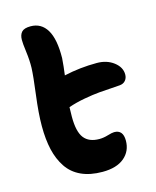

<svg xmlns="http://www.w3.org/2000/svg" viewBox="-115 -853 753 927"><g transform="rotate(-15 261.5 -389.5)"><path d="M282.2 -4.9Q220.2 -4.9 175.8 -25.4Q131.3 -45.9 105.2 -85Q79.1 -124 67.1 -175.5Q55.2 -227.1 55.2 -293.9Q55.2 -357.9 66.9 -448Q78.6 -538.1 80.1 -579.1Q81.1 -616.2 75.2 -660.9Q69.3 -705.6 69.8 -721.2Q69.8 -746.1 82.3 -760Q94.7 -773.9 127 -773.9Q180.2 -773.9 208.3 -727.5Q236.3 -681.2 234.9 -585.9Q231.9 -544.4 226.1 -502Q306.2 -520 390.1 -520Q439.9 -520 474.4 -493.7Q508.8 -467.3 508.8 -431.2Q508.8 -413.1 498.3 -400.9Q487.8 -388.7 469.2 -387.2Q399.9 -382.8 366.5 -379.9Q333 -377 289.6 -369.1Q246.1 -361.3 208 -348.1Q207 -333 207 -299.8Q207 -225.1 231.7 -193.6Q256.3 -162.1 308.1 -162.1Q328.6 -162.1 351.3 -168.9Q374 -175.8 384.8 -175.8Q429.2 -175.8 429.2 -122.1Q429.2 -69.3 390.9 -37.1Q352.5 -4.9 282.2 -4.9Z"/></g></svg>

Font: Shantell Sans Irregular Bouncy
Style: Bold
Weight: 700
Designer: Stephen Nixon, Anya Danilova, Shantell Martin
Foundry: Arrow Type
Version: Version 1.006;[9816181b4]